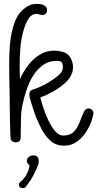

<svg xmlns="http://www.w3.org/2000/svg" viewBox="-20 -734 505 986"><path d="M309 14Q268 14 240 -10.5Q212 -35 194 -70Q176 -105 164 -135Q162 -141 156.5 -156Q151 -171 145.5 -189.5Q140 -208 135.5 -223Q131 -238 131 -244Q130 -255 133.5 -262.5Q137 -270 149 -274Q163 -278 186.5 -288.5Q210 -299 234.5 -314Q259 -329 278 -345Q297 -361 301 -376Q303 -384 303 -390Q303 -400 299.5 -409Q296 -418 289 -419Q283 -421 277.5 -421Q272 -421 266 -421Q229 -421 198.5 -398Q168 -375 148 -342Q132 -316 118.5 -278Q105 -240 96.5 -201Q88 -162 88 -131Q88 -104 87 -77Q86 -50 86 -24Q86 -14 78.5 -8.5Q71 -3 61 -3Q53 -3 45.5 -7Q38 -11 35 -20Q34 -24 33 -48.5Q32 -73 31.5 -105Q31 -137 30.5 -163Q30 -189 30 -195Q30 -248 28.5 -299.5Q27 -351 27 -400Q27 -428 28 -454Q29 -480 31 -505Q37 -573 57.5 -625Q78 -677 124 -703Q134 -709 145.5 -711.5Q157 -714 169 -714Q180 -714 189.5 -712.5Q199 -711 207 -706Q215 -702 218.5 -695.5Q222 -689 222 -682Q222 -672 215.5 -664.5Q209 -657 198 -657Q192 -657 189 -658Q182 -660 176.5 -661.5Q171 -663 166 -663Q162 -663 158 -661.5Q154 -660 148 -658Q136 -653 126 -637.5Q116 -622 109.5 -604Q103 -586 99 -572Q88 -530 84.5 -486Q81 -442 81 -398Q81 -381 81.5 -363Q82 -345 82 -328Q99 -365 124 -398Q149 -431 183 -452.5Q217 -474 259 -474Q280 -474 301 -468Q328 -461 341.5 -438Q355 -415 355 -389Q355 -374 351 -362Q342 -332 313 -306.5Q284 -281 249 -262Q214 -243 187 -233Q192 -213 202.5 -180.5Q213 -148 228.5 -115.5Q244 -83 263 -60.5Q282 -38 304 -38H306Q341 -38 360 -58.5Q379 -79 389.5 -107.5Q400 -136 411 -160Q415 -169 421.5 -173Q428 -177 435 -177Q446 -177 454 -168.5Q462 -160 459 -145Q452 -110 432 -73Q412 -36 381 -11Q350 14 309 14ZM152 64Q179 64 179 94Q179 104 176 113Q163 144 153 163.5Q143 183 133 197Q123 211 111 227Q107 232 97 232Q87 232 81 226Q77 222 77 216Q77 205 86 199Q110 179 121.5 151.5Q133 124 131 113Q118 106 118 93Q118 80 127.5 72Q137 64 152 64Z"/></svg>

Font: Twinkle Star
Style: Regular
Weight: 400
Designer: Robert E. Leuschke
Foundry: Robert E. Leuschke
Version: Version 2.010; ttfautohint (v1.8.3)